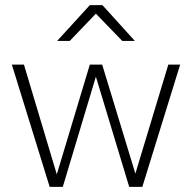

<svg xmlns="http://www.w3.org/2000/svg" viewBox="-20 -726 746 746"><path d="M173 0 26 -475H73L205 -34L196 -33L329 -475H377L511 -35H501L634 -475H680L533 0H482L345 -453H360L224 0ZM202 -567 329 -706H378L504 -567H455L339 -687H366L251 -567Z"/></svg>

Font: SUSE ExtraLight
Style: Regular
Weight: 250
Designer: Rene Bieder
Foundry: SUSE
Version: Version 1.000